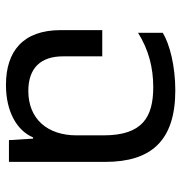

<svg xmlns="http://www.w3.org/2000/svg" viewBox="-2 -596 608 644"><g transform="rotate(90 302.0 -274.0)"><path d="M265 10C355 10 418 -27 441 -81H445L450 0H523V-323C523 -476 453 -558 283 -558C201 -558 128 -539 90 -516V-433C147 -469 208 -484 272 -484C373 -484 434 -448 434 -317V-227C434 -129 379 -65 285 -65C208 -65 169 -107 169 -181V-313H81V-174C81 -47 152 10 265 10Z"/></g></svg>

Font: Noto Sans Thai
Style: Regular
Weight: 400
Designer: Monotype Design Team
Foundry: Monotype Imaging Inc.
Version: Version 1.901